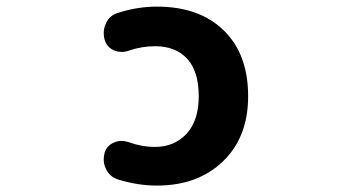

<svg xmlns="http://www.w3.org/2000/svg" viewBox="-20 -580 1040 592"><path d="M463.9 -7.8Q403.3 -7.8 341.8 -27.3Q317.4 -36.1 306.6 -59.6Q299.8 -73.2 299.8 -87.9Q299.8 -98.6 302.7 -109.4Q309.6 -131.8 332 -140.6Q342.8 -145.5 354.5 -145.5Q365.2 -145.5 377 -141.6Q417 -127 458 -127Q517.6 -127 555.7 -168Q592.8 -209 592.8 -283.2Q592.8 -359.4 557.6 -398.4Q521.5 -437.5 458 -437.5Q417 -437.5 377 -423.8Q366.2 -419.9 355.5 -419.9Q342.8 -419.9 331.1 -424.8Q309.6 -434.6 302.7 -457Q299.8 -467.8 299.8 -477.5Q299.8 -493.2 306.6 -507.8Q317.4 -532.2 342.8 -540Q403.3 -559.6 463.9 -559.6Q594.7 -559.6 669.9 -486.3Q745.1 -413.1 745.1 -283.2Q745.1 -157.2 667.5 -82.5Q589.8 -7.8 463.9 -7.8Z"/></svg>

Font: Rounded-X Mgen+ 2m bold
Style: Bold
Weight: 700
Designer: [Source Han Sans]
Ryoko NISHIZUKA  (kana & ideographs); Paul D. Hunt (Latin, Greek & Cyrillic); Wenlong ZHANG  (bopomofo
Version: Version 1.059.20150602